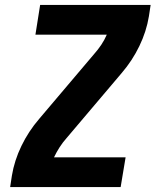

<svg xmlns="http://www.w3.org/2000/svg" viewBox="-20 -755 640 775"><path d="M21 0 28 -46Q38 -107 66.5 -166Q95 -225 138 -275L360 -537Q376 -555 389 -574.5Q402 -594 411 -615H123L142 -735H588L581 -689Q571 -628 542.5 -569Q514 -510 471 -460L360 -329L249 -198Q233 -180 220.5 -160.5Q208 -141 198 -120H487L467 0Z"/></svg>

Font: Iosevka Curly Heavy Extended
Style: Italic
Weight: 900
Width: 7
Italic angle: -9°
Monospace: yes
Designer: Belleve Invis
Foundry: Belleve Invis
Version: Version 11.1.0; ttfautohint (v1.8.3)